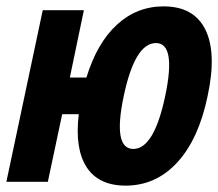

<svg xmlns="http://www.w3.org/2000/svg" viewBox="-64 -570 684 602"><path d="M-44 0 70 -538H199L155 -327H207Q240 -435 302.5 -492.5Q365 -550 449 -550Q544 -550 580 -477Q616 -404 587 -269Q559 -134 492 -61Q425 12 330 12Q245 12 207.5 -46Q170 -104 183 -212H131L86 0ZM354 -103Q419 -103 454 -269Q489 -435 425 -435Q359 -435 324 -269Q289 -103 354 -103Z"/></svg>

Font: Geist Mono ExtraBold
Style: Italic
Weight: 800
Italic angle: -12°
Monospace: yes
Designer: Basement.studio, Andrés Briganti, Mateo Zaragoza
Foundry: Basement.studio, Vercel, Andrés Briganti, Guido Ferreyra, Mateo Zaragoza
Version: Version 1.500; ttfautohint (v1.8.4.7-5d5b)